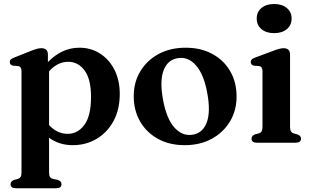

<svg xmlns="http://www.w3.org/2000/svg" viewBox="-20 -730 1586 982"><path d="M225 -451V-412.5Q259.5 -448 299.8 -467Q340 -486 386.5 -486Q445.5 -486 492.2 -455.8Q539 -425.5 565.8 -372.2Q592.5 -319 592.5 -249.5Q592.5 -169.5 560.5 -110.8Q528.5 -52 474 -19.8Q419.5 12.5 352 12.5Q282.5 12.5 231 -25.5V151.5Q231 167.5 235.5 174.8Q240 182 249 184.5L275.5 190Q294.5 196.5 294.5 212Q294.5 233 266.5 233H62Q34 233 34 212Q34 197 52.5 190L72 185Q81 182 85.5 174.8Q90 167.5 90 151.5V-366Q90 -389 73.5 -392L47 -394Q30 -397.5 30 -412.5Q30 -421 34.8 -425.8Q39.5 -430.5 53.5 -436L139 -470Q158 -477.5 169.8 -480.5Q181.5 -483.5 191 -483.5Q225 -483.5 225 -451ZM329 -414Q274.5 -414 231 -365.5V-90Q272.5 -45.5 326.5 -45.5Q377.5 -45.5 411.5 -91.2Q445.5 -137 445.5 -234.5Q445.5 -325.5 412.5 -369.8Q379.5 -414 329 -414Z M929.5 -486Q1007 -486 1065.8 -454.2Q1124.5 -422.5 1157.2 -366.2Q1190 -310 1190 -235.5Q1190 -165 1156.2 -108.8Q1122.5 -52.5 1062.8 -20Q1003 12.5 924.5 12.5Q847 12.5 788.5 -19.5Q730 -51.5 697 -108Q664 -164.5 664 -238Q664 -309.5 697.8 -365.5Q731.5 -421.5 791.2 -453.8Q851 -486 929.5 -486ZM965 -41Q1016.5 -49 1037.2 -103.2Q1058 -157.5 1040 -254.5Q1022.5 -350.5 982 -396Q941.5 -441.5 889 -432.5Q837.5 -424.5 816.8 -370.2Q796 -316 814 -219Q831.5 -123 872 -77.8Q912.5 -32.5 965 -41Z M1382 -560.5Q1341.5 -560.5 1317.2 -581Q1293 -601.5 1293 -635.5Q1293 -669 1317.2 -689.2Q1341.5 -709.5 1382 -709.5Q1422.5 -709.5 1447 -689Q1471.5 -668.5 1471.5 -635.5Q1471.5 -601.5 1447 -581Q1422.5 -560.5 1382 -560.5ZM1463.5 -451V-81.5Q1463.5 -65.5 1468 -58.2Q1472.5 -51 1481.5 -48L1500 -43Q1519.5 -36.5 1519.5 -21Q1519.5 0 1491 0H1294.5Q1266.5 0 1266.5 -21Q1266.5 -36 1285 -43L1304.5 -48Q1313.5 -51 1318 -58.2Q1322.5 -65.5 1322.5 -81.5V-366Q1322.5 -389 1306 -392L1279.5 -394Q1262.5 -397.5 1262.5 -412.5Q1262.5 -421 1267.5 -426Q1272.5 -431 1286 -436L1377.5 -470Q1397.5 -477.5 1409.2 -480.5Q1421 -483.5 1430 -483.5Q1463.5 -483.5 1463.5 -451Z"/></svg>

Font: Fraunces 9pt SemiBold
Style: Regular
Weight: 600
Version: Version 1.000;[b76b70a41]